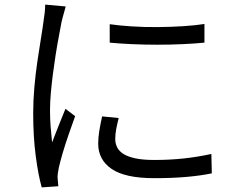

<svg xmlns="http://www.w3.org/2000/svg" viewBox="-20 -780 1040 833"><path d="M456 -675Q497 -669 551.5 -665.5Q606 -662 664.5 -662.5Q723 -663 776.5 -666.5Q830 -670 867 -676V-595Q827 -591 773.5 -588.5Q720 -586 662.5 -586Q605 -586 551 -588.5Q497 -591 456 -595ZM495 -268Q488 -241 484 -219Q480 -197 480 -176Q480 -159 487.5 -142.5Q495 -126 513.5 -113.5Q532 -101 565 -93.5Q598 -86 649 -86Q717 -86 777 -92.5Q837 -99 897 -112L899 -28Q852 -18 789.5 -12.5Q727 -7 649 -7Q523 -7 464.5 -47Q406 -87 406 -157Q406 -182 410.5 -210.5Q415 -239 423 -275ZM265 -752Q263 -744 259.5 -731.5Q256 -719 252.5 -706.5Q249 -694 247 -685Q242 -657 235 -620.5Q228 -584 221.5 -542.5Q215 -501 209.5 -458.5Q204 -416 200.5 -376Q197 -336 197 -302Q197 -265 199.5 -232Q202 -199 206 -162Q215 -185 225 -211Q235 -237 245.5 -262.5Q256 -288 264 -308L306 -276Q293 -240 278 -197Q263 -154 251.5 -114.5Q240 -75 235 -52Q233 -41 231 -28Q229 -15 230 -7Q231 1 231.5 10.5Q232 20 233 28L161 33Q146 -20 135 -103.5Q124 -187 124 -288Q124 -343 129 -400.5Q134 -458 142 -512.5Q150 -567 157.5 -612.5Q165 -658 169 -689Q172 -707 174 -725.5Q176 -744 176 -760Z"/></svg>

Font: Noto Sans SC Thin
Style: Regular
Weight: 400
Version: Version 2.004-H2;hotconv 1.0.118;makeotfexe 2.5.65603